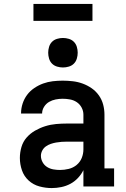

<svg xmlns="http://www.w3.org/2000/svg" viewBox="-20 -948 640 976"><path d="M243 8Q211 8 180 -0.5Q149 -9 125.5 -30.5Q102 -52 91.5 -82.5Q81 -113 81 -145Q81 -173 89 -200.5Q97 -228 115.5 -249Q134 -270 158.5 -284Q183 -298 210 -306.5Q237 -315 265 -317.5Q293 -320 321 -320H404V-365Q404 -384 395 -401Q386 -418 370.5 -428.5Q355 -439 336 -442.5Q317 -446 299 -446Q281 -446 263 -442.5Q245 -439 229.5 -430Q214 -421 204 -405Q194 -389 194 -371Q194 -371 194 -371Q194 -371 194 -371H87Q87 -371 87 -371.5Q87 -372 87 -372Q87 -397 95 -421.5Q103 -446 118 -466Q133 -486 154.5 -500.5Q176 -515 199.5 -523.5Q223 -532 248 -535Q273 -538 299 -538Q324 -538 350 -535Q376 -532 400.5 -523Q425 -514 446.5 -499Q468 -484 483 -462.5Q498 -441 504.5 -416Q511 -391 511 -365V-92H560V0H404V-83Q393 -61 376 -43Q359 -25 337.5 -13.5Q316 -2 291.5 3Q267 8 243 8ZM285 -84Q307 -84 329.5 -89.5Q352 -95 369.5 -109.5Q387 -124 395.5 -145Q404 -166 404 -189V-228H321Q307 -228 293 -227Q279 -226 265 -223.5Q251 -221 238 -216.5Q225 -212 213.5 -204Q202 -196 195 -183Q188 -170 188 -156Q188 -139 196.5 -123.5Q205 -108 219.5 -99Q234 -90 251 -87Q268 -84 285 -84ZM300 -605Q285 -605 270 -609.5Q255 -614 244.5 -624.5Q234 -635 229.5 -650Q225 -665 225 -680Q225 -695 229.5 -710Q234 -725 244.5 -735.5Q255 -746 270 -750.5Q285 -755 300 -755Q315 -755 330 -750.5Q345 -746 355.5 -735.5Q366 -725 370.5 -710Q375 -695 375 -680Q375 -665 370.5 -650Q366 -635 355.5 -624.5Q345 -614 330 -609.5Q315 -605 300 -605ZM150 -842V-928H450V-842Z"/></svg>

Font: Iosevka Slab Semibold Extended
Style: Regular
Weight: 600
Width: 7
Monospace: yes
Designer: Belleve Invis
Foundry: Belleve Invis
Version: Version 11.1.0; ttfautohint (v1.8.3)